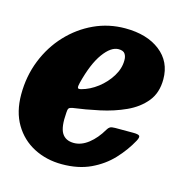

<svg xmlns="http://www.w3.org/2000/svg" viewBox="-91 -616 690 711"><g transform="rotate(15 253.5 -260.5)"><path d="M-5 -197.5Q-5 -268 19.5 -329.2Q44 -390.5 87 -436.2Q130 -482 185.8 -507.8Q241.5 -533.5 304.5 -533.5Q388 -533.5 438.5 -494.2Q489 -455 489 -387.5Q489 -335.5 461.5 -301.8Q434 -268 389.2 -247.5Q344.5 -227 292.2 -215.8Q240 -204.5 190.5 -198Q180.5 -196 177.5 -191.8Q174.5 -187.5 174 -175Q169.5 -119.5 183.5 -96.8Q197.5 -74 229.5 -74Q258 -74 285.2 -95.2Q312.5 -116.5 333.5 -152.5Q338 -160.5 343.8 -164Q349.5 -167.5 363.5 -167.5H432.5Q452.5 -167.5 456.5 -162.5Q460.5 -157.5 452.5 -142.5Q430.5 -102 397 -66.2Q363.5 -30.5 316.5 -8.5Q269.5 13.5 207 13.5Q147.5 13.5 99.2 -11.5Q51 -36.5 23 -83.8Q-5 -131 -5 -197.5ZM204.5 -273.5Q236.5 -282 265.5 -304.2Q294.5 -326.5 313 -356.5Q331.5 -386.5 331.5 -417.5Q332 -432 325.5 -442.2Q319 -452.5 300.5 -452.5Q271.5 -452.5 242.2 -412.2Q213 -372 193.5 -295Q190 -281 191.5 -275.8Q193 -270.5 204.5 -273.5Z"/></g></svg>

Font: Besley* Narrow Heavy
Style: Italic
Weight: 800
Width: 4
Italic angle: -13°
Designer: Owen Earl
Foundry: indestructible type*
Version: Version 3.000; ttfautohint (v1.8.3)